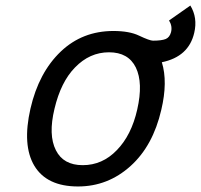

<svg xmlns="http://www.w3.org/2000/svg" viewBox="-20 -651 726 694"><path d="M668 -631Q695 -587 682 -532Q662 -446 565 -426Q587 -355 563 -254Q533 -124 452 -51Q370 23 262 23Q149 23 104 -52Q60 -126 90 -258Q120 -389 200 -465Q278 -539 390 -539Q448 -539 483 -522Q521 -504 533 -504Q564 -504 579 -510Q593 -516 598 -534Q604 -556 591 -577ZM251 -407Q200 -355 177 -258Q154 -163 182 -108Q209 -54 279 -54Q350 -54 402 -108Q455 -162 476 -255Q498 -351 471 -407Q444 -462 374 -462Q304 -462 251 -407Z"/></svg>

Font: Miedinger
Style: Italic
Weight: 400
Italic angle: -13°
Version: Version 001.000